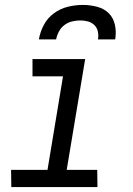

<svg xmlns="http://www.w3.org/2000/svg" viewBox="-20 -760 540 780"><path d="M376 0H26L25 -70H173L236 -450H112V-520H326L251 -70H375ZM138 -600Q143 -630 158 -658.5Q173 -687 199 -706Q225 -725 255.5 -732.5Q286 -740 316 -740Q346 -740 374.5 -732.5Q403 -725 422 -706Q441 -687 447 -658.5Q453 -630 448 -600H378Q381 -616 377.5 -632Q374 -648 363 -658.5Q352 -669 337 -673Q322 -677 306 -677Q290 -677 273 -673Q256 -669 242 -658.5Q228 -648 219.5 -632Q211 -616 208 -600Z"/></svg>

Font: Iosevka Oblique
Style: Regular
Weight: 400
Italic angle: -9°
Monospace: yes
Designer: Belleve Invis
Foundry: Belleve Invis
Version: Version 32.5.0; ttfautohint (v1.8.4)